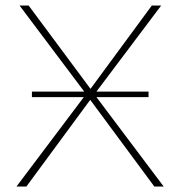

<svg xmlns="http://www.w3.org/2000/svg" viewBox="-20 -678 664 698"><path d="M40 0 293 -336 51 -658H84L309 -355L532 -658H566L323 -335L575 0H541L308 -315L76 0ZM96 -325V-345H305V-325ZM311 -325V-345H520V-325Z"/></svg>

Font: Ysabeau Office Thin
Style: Regular
Weight: 250
Designer: Christian Thalmann (Catharsis Fonts)
Version: Version 2.001;gftools[0.9.30]; featfreeze: tnum,lnum,ss02